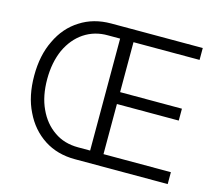

<svg xmlns="http://www.w3.org/2000/svg" viewBox="-103 -863 1149 999"><g transform="rotate(15 471.5 -363.5)"><path d="M212 -44Q140 -91 101 -173Q61 -253 61 -364Q61 -474 101 -555Q140 -638 212 -683Q283 -729 378 -729H871V-665H515V-396H848V-332H515V-62H878V2H378Q283 2 212 -44ZM249 -628Q194 -591 162 -523Q131 -453 131 -364Q131 -272 162 -206Q193 -138 249 -100Q303 -62 378 -62H443V-665H378Q306 -666 249 -628Z"/></g></svg>

Font: Sinter Normal
Style: Regular
Weight: 350
Foundry: Adobe & rsms
Version: Version 1.000